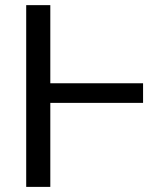

<svg xmlns="http://www.w3.org/2000/svg" viewBox="-20 -731 600 751"><path d="M539.6 -328.6H176.8V0H82.5V-710.9H176.8V-405.3H539.6Z"/></svg>

Font: Roboto21382017
Style: Regular
Weight: 400
Designer: Christian Robertson
Foundry: Google
Version: Version 2.138; 2017